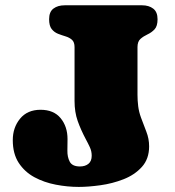

<svg xmlns="http://www.w3.org/2000/svg" viewBox="-20 -696 667 733"><path d="M549.3 -137.2Q549.3 -89.4 521.7 -58.8Q494.1 -28.3 451.7 -11.7Q409.2 4.9 363.3 11.2Q317.4 17.6 280.8 17.6Q237.3 17.6 192.9 9Q148.4 0.5 111.3 -19.5Q74.2 -39.6 51.5 -74.2Q28.8 -108.9 28.8 -161.1Q28.8 -209 56.6 -242.9Q84.5 -276.9 134.8 -276.9Q185.1 -276.9 211.4 -244.9Q237.8 -212.9 237.8 -165Q237.8 -145.5 237.3 -121.1Q236.8 -96.7 246.3 -78.6Q255.9 -60.5 285.2 -60.5Q305.2 -60.5 317.6 -70.6Q330.1 -80.6 330.1 -101.6Q330.1 -118.7 323 -134Q315.9 -149.4 308.1 -163.6Q288.6 -200.2 276.6 -234.1Q264.6 -268.1 264.6 -310.5V-516.1Q264.6 -535.2 254.9 -543.9Q245.1 -552.7 230.5 -557.1Q215.8 -561.5 201.4 -567.1Q187 -572.8 177.2 -585.2Q167.5 -597.7 167.5 -622.6Q167.5 -650.9 184.1 -663.3Q200.7 -675.8 227.1 -675.8H522.5Q548.3 -675.8 564.9 -663.1Q581.5 -650.4 581.5 -622.6Q581.5 -596.2 570.1 -584Q558.6 -571.8 543.2 -564.7Q527.8 -557.6 516.4 -547.6Q504.9 -537.6 504.9 -516.1V-334.5Q504.9 -312 507.6 -290.5Q510.3 -269 518.1 -247.6Q527.8 -220.7 538.6 -193.6Q549.3 -166.5 549.3 -137.2Z"/></svg>

Font: Caprasimo
Style: Regular
Weight: 400
Designer: The DocRepair Project, Phaedra Charles, Flavia Zimbardi
Foundry: Google
Version: Version 1.001